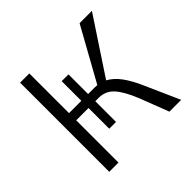

<svg xmlns="http://www.w3.org/2000/svg" viewBox="-161 -830 1002 1002"><g transform="rotate(-45 339.5 -329.0)"><path d="M640 0H553L491 -161Q460 -238 427 -275Q394 -312 343 -312H318V-159H268V-312H177V0H109V-658H177V-365H268V-510H318V-365H364Q378 -365 385 -364L548 -658H639L435 -349Q472 -329 501 -289Q530 -249 556 -189Z"/></g></svg>

Font: Ysabeau Infant
Style: Regular
Weight: 400
Designer: Christian Thalmann (Catharsis Fonts)
Version: Version 0.003